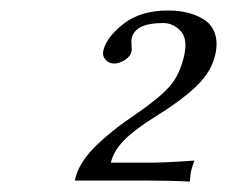

<svg xmlns="http://www.w3.org/2000/svg" viewBox="-20 -708 433 366"><path d="M262.7 -397.9Q295.9 -397.9 350.6 -401.9Q347.2 -393.6 344.2 -381.8Q343.3 -377 341.8 -361.8Q307.1 -363.8 261.2 -363.8H122.6Q129.4 -396.5 160.4 -427.5Q191.4 -458.5 240.2 -491.2Q284.2 -521.5 303.7 -543.7Q323.2 -565.9 331.5 -604Q337.9 -635.3 323.7 -649.7Q309.6 -664.1 291 -664.1Q237.3 -664.1 231 -634.8Q230 -630.4 230.7 -622.3Q231.4 -614.3 231 -610.8Q228.5 -600.1 217.8 -593.5Q207 -586.9 197.8 -586.9Q188 -586.9 181.4 -594Q174.8 -601.1 176.8 -610.8Q182.1 -636.2 214.8 -662.1Q247.6 -688 300.3 -688Q320.3 -688 337.4 -683.8Q354.5 -679.7 368.9 -670.7Q383.3 -661.6 389.4 -644.8Q395.5 -627.9 390.6 -605Q383.8 -572.8 356.4 -545.7Q329.1 -518.6 276.4 -485.8Q237.8 -461.9 217.3 -441.4Q196.3 -420.4 191.4 -397.9Z"/></svg>

Font: Linux Biolinum G
Style: Italic
Weight: 400
Italic angle: -12°
Designer: Philipp H. Poll
Foundry: Philipp H. Poll
Version: Version 0.5.1